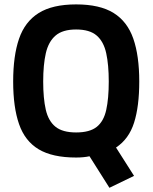

<svg xmlns="http://www.w3.org/2000/svg" viewBox="-20 -715 703 885"><path d="M484.4 150.6 392.5 5.2Q380 8.1 364 9.6Q348 11.1 330.8 11.1Q221.6 11.1 158.3 -26.8Q95 -64.8 67.9 -142.7Q40.7 -220.7 40.7 -339.3Q40.7 -457.8 67.8 -536.4Q94.8 -615.1 158.3 -654.9Q221.9 -694.7 330.8 -694.7Q440.1 -694.7 503.6 -655.2Q567.1 -615.7 594.5 -536.7Q621.9 -457.8 621.9 -339.3Q621.9 -224.8 598 -149.5Q574.1 -74.2 514.8 -35L597.9 95.7ZM330.8 -104.5Q393.7 -104.5 426 -130.3Q458.2 -156.1 469.7 -208.5Q481.3 -260.9 481.3 -339.3Q481.3 -416.3 469.6 -469.7Q457.9 -523.2 425.7 -551.1Q393.5 -579.1 330.8 -579.1Q268.8 -579.1 236.2 -551.1Q203.6 -523.2 191.3 -470Q179.1 -416.9 179.1 -339.3Q179.1 -261.7 191 -209.5Q203 -157.3 235.6 -130.9Q268.2 -104.5 330.8 -104.5Z"/></svg>

Font: Cairo
Style: Regular
Weight: 400
Designer: Mohamed Gaber, Accademia di Belle Arti di Urbino
Foundry: Kief Type Foundry, Accademia di Belle Arti di Urbino
Version: Version 3.120